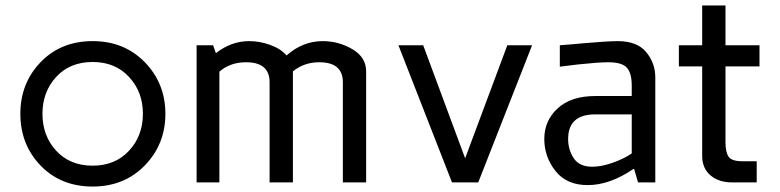

<svg xmlns="http://www.w3.org/2000/svg" viewBox="-20 -665 2843 700"><path d="M317.9 -515.1Q433.1 -515.1 508.1 -438Q583 -360.8 583 -250Q583 -139.2 508.1 -62Q433.1 15.1 317.9 15.1Q201.7 15.1 127.9 -61.5Q54.2 -138.2 54.2 -250Q54.2 -361.8 128.2 -438.5Q202.1 -515.1 317.9 -515.1ZM317.9 -61Q399.9 -61 450.4 -115.5Q501 -169.9 501 -250Q501 -330.1 450.4 -384.5Q399.9 -439 317.9 -439Q234.9 -439 184.8 -384.5Q134.8 -330.1 134.8 -250Q134.8 -169.9 184.8 -115.5Q234.9 -61 317.9 -61Z M696.8 0V-500H756.8L767.1 -471.2Q823.2 -515.1 888.2 -515.1Q926.3 -515.1 964.6 -501.5Q1002.9 -487.8 1024.9 -462.9Q1083 -514.6 1155.8 -515.1Q1214.8 -515.1 1264.9 -485.6Q1314.9 -456.1 1314.9 -404.8V0H1230V-365.2Q1230 -438.5 1143.1 -438Q1088.9 -438 1047.9 -404.8V0H962.9V-365.2Q962.9 -438.5 876 -438Q819.8 -438 779.8 -403.8V0Z M1432.6 -500H1522.9L1675.8 -87.9L1829.6 -500H1919.9L1723.6 0H1627.9Z M1964.4 -158.2Q1964.4 -225.1 2013.2 -270Q2062 -314.9 2150.4 -314.9H2283.2V-353Q2283.2 -398.9 2265.1 -418.5Q2247.1 -438 2198.2 -438Q2162.1 -438 2088.4 -430.2L2021 -421.9V-500Q2075.2 -503.9 2101.1 -506.8Q2189 -514.6 2231.9 -515.1Q2302.7 -515.1 2335.9 -475.1Q2369.1 -435.1 2369.1 -382.8V0H2306.2L2292 -48.8H2289.1Q2202.1 10.3 2122.1 9.8Q2045.9 9.8 2005.1 -41.7Q1964.4 -93.3 1964.4 -158.2ZM2051.3 -158.2Q2051.3 -119.1 2071.8 -88.1Q2092.3 -57.1 2139.2 -57.1Q2172.4 -57.1 2213.4 -71.5Q2254.4 -85.9 2282.2 -105H2283.2V-248H2150.4Q2051.3 -248 2051.3 -158.2Z M2455.1 -422.9V-500H2540V-645H2625V-500H2749V-422.9H2625V-147Q2625 -109.9 2636.5 -93.5Q2647.9 -77.1 2687 -77.1H2738.8V0H2648.9Q2600.1 0 2570.1 -25.9Q2540 -51.8 2540 -96.2V-422.9Z"/></svg>

Font: Carme
Style: Regular
Weight: 400
Version: 1.000